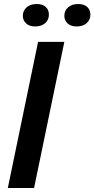

<svg xmlns="http://www.w3.org/2000/svg" viewBox="-20 -938 471 958"><path d="M19 0 170 -729H301L150 0ZM362 -806Q334 -806 317.5 -821Q301 -836 301 -859Q301 -885 320 -901.5Q339 -918 370 -918Q399 -918 415 -903.5Q431 -889 431 -865Q431 -839 412.5 -822.5Q394 -806 362 -806ZM155 -806Q127 -806 110.5 -821Q94 -836 94 -859Q94 -885 113 -901.5Q132 -918 163 -918Q192 -918 208 -903.5Q224 -889 224 -865Q224 -839 205.5 -822.5Q187 -806 155 -806Z"/></svg>

Font: Mona Sans ExtraLight SemiBold
Style: Italic
Weight: 600
Italic angle: -11.6951°
Version: Version 2.000